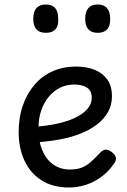

<svg xmlns="http://www.w3.org/2000/svg" viewBox="-20 -815 566 854"><path d="M288 19Q213 19 163 -14Q113 -47 88 -102.5Q63 -158 63 -227Q63 -292 81.5 -345.5Q100 -399 133.5 -438Q167 -477 214 -498Q261 -519 318 -519Q365 -519 401 -504.5Q437 -490 457.5 -461Q478 -432 478 -387Q478 -349 461 -318Q444 -287 413.5 -263Q383 -239 341.5 -222Q300 -205 249.5 -195.5Q199 -186 143 -182L142 -252Q175 -254 210 -260Q245 -266 277 -276.5Q309 -287 334 -302Q359 -317 373.5 -336.5Q388 -356 388 -380Q388 -412 366.5 -425.5Q345 -439 310 -439Q277 -439 248.5 -425.5Q220 -412 198 -386Q176 -360 163.5 -324Q151 -288 151 -243Q151 -187 168 -146.5Q185 -106 216.5 -83.5Q248 -61 292 -61Q323 -61 345 -70Q367 -79 385.5 -96Q404 -113 425 -135Q439 -150 451.5 -149.5Q464 -149 478 -138Q492 -127 495 -115Q498 -103 489 -90Q463 -51 429 -27Q395 -3 359 8Q323 19 288 19ZM184 -669Q156 -669 142 -684.5Q128 -700 128 -731Q128 -763 142 -779Q156 -795 184 -795Q212 -795 225.5 -779Q239 -763 239 -731Q241 -700 226.5 -684.5Q212 -669 184 -669ZM415 -669Q387 -669 373 -684.5Q359 -700 359 -731Q359 -763 373 -779Q387 -795 415 -795Q442 -795 456 -779Q470 -763 470 -731Q471 -700 456.5 -684.5Q442 -669 415 -669Z"/></svg>

Font: Playwrite IT Trad
Style: Regular
Weight: 400
Designer: Veronika Burian, José Scaglione
Foundry: TypeTogether
Version: Version 1.002